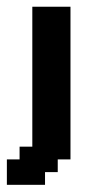

<svg xmlns="http://www.w3.org/2000/svg" viewBox="-20 -390 262 559"><path d="M37 37H74.1V-370.4H185.2V74.1H148.1V111.1H111.1V148.1H0V74.1H37Z"/></svg>

Font: Jersey 15
Style: Regular
Weight: 400
Designer: Sarah Cadigan-Fried
Version: Version 1.001; ttfautohint (v1.8.4.7-5d5b)